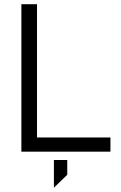

<svg xmlns="http://www.w3.org/2000/svg" viewBox="-20 -710 568 899"><path d="M80.1 -690.4H153.3V-66.4H497.1V0H80.1ZM232.4 39.1H294.9V108.4L232.4 168.9Z"/></svg>

Font: DINish
Style: Regular
Weight: 400
Designer: Bert Driehuis
Foundry: Playbeing
Version: Version 3.008; git-95204e4c-release